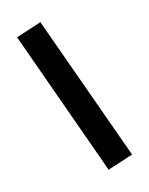

<svg xmlns="http://www.w3.org/2000/svg" viewBox="-170 -905 859 1107"><g transform="rotate(-20 260.0 -352.0)"><path d="M220 -819 456 79 299 115 64 -783Z"/></g></svg>

Font: FiraGO ExtraBold
Style: Regular
Weight: 800
Designer: bBox Type
Foundry: bBox Type GmbH
Version: Version 1.001;PS 001.001;hotconv 1.0.88;makeotf.lib2.5.64775